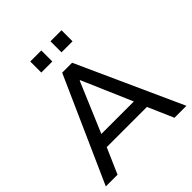

<svg xmlns="http://www.w3.org/2000/svg" viewBox="-237 -1057 1216 1216"><g transform="rotate(-45 371.0 -449.0)"><path d="M10 0 324 -705H413L732 0H625L550 -172H190L115 0ZM367 -591 225 -255H516L371 -591ZM412 -799V-898H511V-799ZM231 -799V-898H330V-799Z"/></g></svg>

Font: Mulish SemiBold
Style: Regular
Weight: 600
Designer: Vernon Adams
Foundry: Vernon Adams
Version: Version 3.603; ttfautohint (v1.8.3)